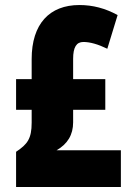

<svg xmlns="http://www.w3.org/2000/svg" viewBox="-20 -744 535 764"><path d="M296 -724C177 -724 106 -649 106 -509V-429H44V-307H106V-256C106 -192 89 -170 44 -140V0H461V-146H205C249 -171 271 -208 271 -257V-307H399V-429H271V-510C271 -556 284 -577 312 -577C338 -577 370 -568 407 -550L448 -684C399 -711 349 -724 296 -724Z"/></svg>

Font: Noto Sans Myanmar ExtraCondensed Black
Style: Regular
Weight: 900
Width: 2
Designer: Monotype Design Team
Foundry: Monotype Imaging Inc.
Version: Version 2.107